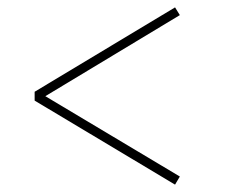

<svg xmlns="http://www.w3.org/2000/svg" viewBox="-20 -545 622 521"><path d="M455 -44 74 -272V-296L455 -525L468 -504L103 -284L468 -66Z"/></svg>

Font: Literata 60pt Light
Style: Regular
Weight: 300
Designer: Latin by Veronika Burian and Jose Scaglione. Greek by Irene Vlachou. Cyrillic by Vera Evstafieva.
Foundry: TypeTogether
Version: Version 3.103;gftools[0.9.29]